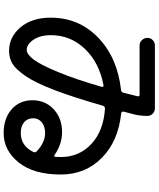

<svg xmlns="http://www.w3.org/2000/svg" viewBox="70 -876 859 1040"><g transform="rotate(90 500.0 -355.5)"><path d="M441.4 -486.3Q318.4 -462.9 244.1 -385.3Q169.9 -307.6 169.9 -200.2Q169.9 -144.5 194.3 -107.4Q218.8 -70.3 250 -70.3Q273.4 -70.3 301.8 -107.4Q330.1 -144.5 369.6 -239.7Q409.2 -335 450.2 -477.5Q451.2 -481.4 448.2 -484.4Q445.3 -487.3 441.4 -486.3ZM802.7 -106.4Q807.6 -116.2 799.8 -124Q751 -169.9 700.2 -169.9Q664.1 -169.9 642.1 -151.9Q620.1 -133.8 620.1 -105.5Q620.1 -74.2 641.6 -56.2Q663.1 -38.1 700.2 -38.1Q769.5 -38.1 802.7 -106.4ZM254.9 25.4Q179.7 25.4 127.4 -36.6Q75.2 -98.6 75.2 -200.2Q75.2 -352.5 183.1 -457Q291 -561.5 466.8 -581.1Q477.5 -582 481.4 -592.8Q484.4 -604.5 501 -670.9Q502.9 -681.6 492.2 -681.6H225.6Q209 -681.6 196.8 -694.3Q184.6 -707 184.6 -724.1Q184.6 -741.2 196.8 -752.9Q209 -764.6 225.6 -764.6H566.4Q583 -764.6 595.2 -752.9Q607.4 -741.2 607.4 -723.6Q607.4 -679.7 596.7 -642.6Q594.7 -634.8 590.3 -618.7Q585.9 -602.5 584 -594.7Q583 -590.8 585.4 -586.9Q587.9 -583 592.8 -582Q744.1 -566.4 834.5 -477.1Q924.8 -387.7 924.8 -254.9Q924.8 -107.4 859.4 -26.4Q793.9 54.7 700.2 54.7Q621.1 54.7 571.8 11.7Q522.5 -31.2 522.5 -101.6Q522.5 -170.9 571.3 -216.3Q620.1 -261.7 695.3 -261.7Q760.7 -261.7 819.3 -220.7Q822.3 -218.8 825.7 -219.7Q829.1 -220.7 829.1 -224.6Q830.1 -234.4 830.1 -254.9Q830.1 -354.5 759.3 -420.4Q688.5 -486.3 568.4 -494.1Q556.6 -494.1 552.7 -484.4Q506.8 -324.2 467.8 -221.7Q428.7 -119.1 392.6 -65.9Q356.4 -12.7 325.7 6.3Q294.9 25.4 254.9 25.4Z"/></g></svg>

Font: Rounded-X Mgen+ 1m medium
Style: Regular
Weight: 500
Designer: [Source Han Sans]
Ryoko NISHIZUKA  (kana & ideographs); Paul D. Hunt (Latin, Greek & Cyrillic); Wenlong ZHANG  (bopomofo
Version: Version 1.059.20150602